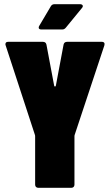

<svg xmlns="http://www.w3.org/2000/svg" viewBox="-20 -900 524 918"><path d="M178 -759H277C285 -759 290 -762 295 -768L372 -862C375 -865 376 -868 376 -871C376 -876 371 -880 363 -880H241C233 -880 227 -877 223 -870L168 -777C166 -774 165 -771 165 -768C165 -762 170 -759 178 -759ZM163 -2H321C330 -2 336 -8 336 -17V-247C336 -249 336 -253 337 -255L479 -683C482 -693 478 -700 467 -700H301C292 -700 286 -696 284 -687L247 -490C246 -485 240 -485 239 -490L202 -687C200 -696 194 -700 185 -700H19C10 -700 6 -696 6 -689C6 -687 6 -685 7 -683L147 -255C148 -253 148 -249 148 -247V-17C148 -8 154 -2 163 -2Z"/></svg>

Font: Barlow Condensed Black
Style: Regular
Weight: 900
Width: 3
Designer: Jeremy Tribby
Foundry: Tribby Type
Version: Version 1.422;hotconv 1.0.109;makeotfexe 2.5.65596